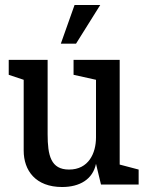

<svg xmlns="http://www.w3.org/2000/svg" viewBox="-20 -740 589 770"><path d="M229 10C300 10 352 -21 365 -83L385 0H536V-60L460 -80V-500H275V-440L365 -420V-189C365 -125 335 -60 257 -60C184 -60 171 -116 171 -202V-500H15V-440L75 -420V-136C75 -56 123 10 229 10ZM224 -565H285L382 -720H279Z"/></svg>

Font: Hermeneus One
Style: Regular
Weight: 400
Designer: Rodrigo Fuenzalida, Pablo Impallari
Foundry: Pablo Impallari, Rodrigo Fuenzalida
Version: Version 1.002